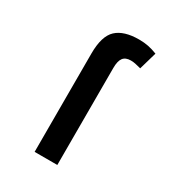

<svg xmlns="http://www.w3.org/2000/svg" viewBox="-183 -874 896 982"><g transform="rotate(30 265.0 -382.5)"><path d="M173 -581Q173 -684 216.5 -724.5Q260 -765 349 -765Q379 -765 404 -760Q429 -755 457 -744L427 -640Q411 -644 396 -647.5Q381 -651 366 -651Q335 -651 321 -632.5Q307 -614 307 -573V0H173Z"/></g></svg>

Font: Noto Sans Mono Condensed
Style: Bold
Weight: 700
Width: 3
Designer: Monotype Design Team
Foundry: Monotype Imaging Inc.
Version: Version 2.014